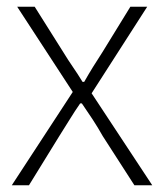

<svg xmlns="http://www.w3.org/2000/svg" viewBox="-20 -550 487 570"><path d="M15 0 196 -277 31 -530H83L168 -395Q182 -372 196.5 -351Q211 -330 225 -307H230Q243 -330 256 -351Q269 -372 284 -395L367 -530H417L252 -273L432 0H379L285 -146Q271 -171 255 -195.5Q239 -220 223 -243H218Q202 -220 187 -195.5Q172 -171 156 -146L66 0Z"/></svg>

Font: Noto Sans KR ExtraLight
Style: Regular
Weight: 250
Designer: Ryoko NISHIZUKA  (kana, bopomofo & ideographs); Paul D. Hunt (Latin, Greek & Cyrillic); Sandoll Communications , Soo-you
Foundry: Adobe
Version: Version 2.004-H2;hotconv 1.0.118;makeotfexe 2.5.65603